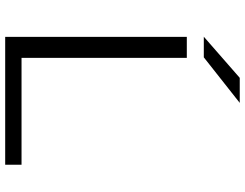

<svg xmlns="http://www.w3.org/2000/svg" viewBox="-122 -822 944 740"><g transform="rotate(90 350.0 -452.0)"><path d="M122 0V-700H203V-63H615V0ZM201 -765.5H121.5L280 -904H376.5Z"/></g></svg>

Font: Trispace SemiExpanded Light
Style: Regular
Weight: 300
Width: 6
Designer: Tyler Finck
Foundry: Etcetera Type Company
Version: Version 1.210; ttfautohint (v1.8.3)